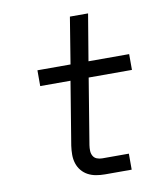

<svg xmlns="http://www.w3.org/2000/svg" viewBox="-82 -805 765 874"><g transform="rotate(-10 300.0 -367.5)"><path d="M333 0Q312 0 292 -3.5Q272 -7 255 -16Q238 -25 225.5 -40Q213 -55 207 -74Q201 -93 201 -113.5Q201 -134 204 -155L252 -447H112V-520H265L300 -735H384L348 -520H536V-447H336L286 -143Q284 -130 284.5 -117Q285 -104 291 -93.5Q297 -83 308.5 -78.5Q320 -74 333 -74H456V0Z"/></g></svg>

Font: Iosevka SS04 Extended Oblique
Style: Regular
Weight: 400
Width: 7
Italic angle: -9°
Monospace: yes
Designer: Belleve Invis
Foundry: Belleve Invis
Version: Version 19.0.0; ttfautohint (v1.8.4)